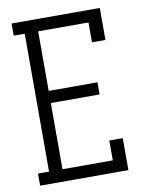

<svg xmlns="http://www.w3.org/2000/svg" viewBox="-83 -796 666 857"><g transform="rotate(-10 250.0 -367.5)"><path d="M29 0V-55H79V-680H29V-735H429V-590H368V-680H140V-410H361V-355H140V-55H368V-145H429V0Z"/></g></svg>

Font: Iosevka Slab Light
Style: Regular
Weight: 300
Monospace: yes
Designer: Belleve Invis
Foundry: Belleve Invis
Version: Version 11.1.0; ttfautohint (v1.8.3)